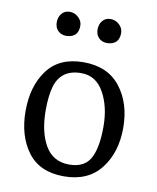

<svg xmlns="http://www.w3.org/2000/svg" viewBox="-80 -757 678 829"><g transform="rotate(10 258.5 -342.0)"><path d="M97.5 -60.5Q45 -131 45 -240Q45 -349 97.5 -419.5Q150 -490 256 -490Q362 -490 417.5 -419Q473 -348 473 -240Q473 -132 417.5 -61Q362 10 256 10Q150 10 97.5 -60.5ZM366 -98Q388 -144 388 -231Q388 -318 353.5 -380Q319 -442 254 -442Q166 -442 142 -363Q130 -321 130 -258Q130 -163 164.5 -103.5Q199 -44 270 -44Q341 -44 366 -98ZM214 -642Q214 -591 162 -589Q139 -589 125 -603Q111 -617 111 -640Q111 -663 124 -678.5Q137 -694 159 -694Q181 -694 197.5 -678.5Q214 -663 214 -642ZM393 -642Q393 -591 341 -589Q318 -589 304 -603Q290 -617 290 -640Q290 -663 303 -678.5Q316 -694 338 -694Q360 -694 376.5 -678.5Q393 -663 393 -642Z"/></g></svg>

Font: Esteban
Style: Regular
Weight: 400
Designer: Angelica Diaz Rivera
Foundry: Angelica Diaz Rivera
Version: Version 1.002